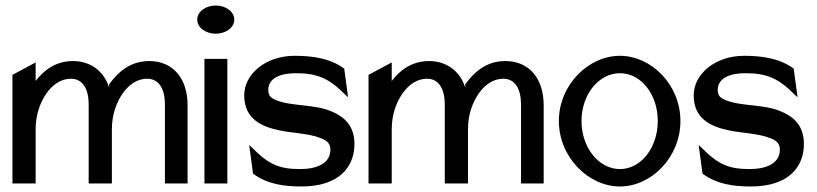

<svg xmlns="http://www.w3.org/2000/svg" viewBox="-20 -664 2956 695"><path d="M25 0H109V-196C109 -252 127 -296 149 -327C169 -355 198 -379 237 -379C280 -379 301 -341 301 -286V0H385V-196C385 -252 403 -296 425 -327C445 -355 474 -379 513 -379C556 -379 577 -341 577 -286V0H659V-283C659 -378 608 -443 520 -443C452 -443 408 -404 376 -360L375 -359V-347C357 -405 309 -443 244 -443C182 -443 139 -410 109 -371V-438L25 -393Z M694 -593C694 -563 726 -542 761 -542C796 -542 828 -563 828 -593C828 -623 796 -644 761 -644C726 -644 694 -623 694 -593ZM720 0H803V-451H720Z M864 -319C864 -232 929 -205 992 -192C1039 -182 1098 -181 1138 -165C1159 -158 1176 -147 1176 -123C1176 -72 1127 -52 1066 -52C991 -52 952 -69 893 -129L882 -139L896 -35L898 -34C949 3 1009 11 1071 11C1209 11 1263 -61 1263 -143C1263 -211 1224 -243 1177 -262C1117 -287 1035 -279 981 -301C963 -308 951 -316 951 -338C951 -382 996 -399 1051 -399C1126 -399 1170 -382 1229 -322L1240 -312L1226 -416L1224 -417C1173 -454 1108 -462 1046 -462C942 -462 864 -396 864 -319Z M1314 0H1398V-196C1398 -252 1416 -296 1438 -327C1458 -355 1487 -379 1526 -379C1569 -379 1590 -341 1590 -286V0H1674V-196C1674 -252 1692 -296 1714 -327C1734 -355 1763 -379 1802 -379C1845 -379 1866 -341 1866 -286V0H1948V-283C1948 -378 1897 -443 1809 -443C1741 -443 1697 -404 1665 -360L1664 -359V-347C1646 -405 1598 -443 1533 -443C1471 -443 1428 -410 1398 -371V-438L1314 -393Z M2003 -226C2003 -95 2110 11 2224 11C2338 11 2443 -95 2443 -226C2443 -357 2338 -462 2224 -462C2110 -462 2003 -357 2003 -226ZM2085 -226C2085 -323 2148 -399 2224 -399C2300 -399 2361 -323 2361 -226C2361 -129 2300 -52 2224 -52C2148 -52 2085 -129 2085 -226Z M2491 -319C2491 -232 2556 -205 2619 -192C2666 -182 2725 -181 2765 -165C2786 -158 2803 -147 2803 -123C2803 -72 2754 -52 2693 -52C2618 -52 2579 -69 2520 -129L2509 -139L2523 -35L2525 -34C2576 3 2636 11 2698 11C2836 11 2890 -61 2890 -143C2890 -211 2851 -243 2804 -262C2744 -287 2662 -279 2608 -301C2590 -308 2578 -316 2578 -338C2578 -382 2623 -399 2678 -399C2753 -399 2797 -382 2856 -322L2867 -312L2853 -416L2851 -417C2800 -454 2735 -462 2673 -462C2569 -462 2491 -396 2491 -319Z"/></svg>

Font: Charger Sport
Style: DfBdNrw
Weight: 400
Designer: Jasper
Foundry: Cannot Into Space Fonts
Version: Version 1.1